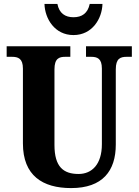

<svg xmlns="http://www.w3.org/2000/svg" viewBox="-20 -950 708 980"><path d="M355 -771C451 -771 501 -855 503 -930H438C428 -882 398 -862 355 -862C313 -862 282 -882 273 -930H207C209 -855 259 -771 355 -771ZM343 10C504 10 571 -78 571 -212V-596C571 -652 595 -660 627 -660H653V-714H419V-660H445C476 -660 500 -652 500 -600V-214C500 -111 449 -62 381 -62C304 -62 258 -98 258 -210V-596C258 -652 282 -660 313 -660H339V-714H14V-660H41C72 -660 97 -652 97 -600V-218C97 -54 197 10 343 10Z"/></svg>

Font: Noto Serif Condensed ExtraBold
Style: Regular
Weight: 800
Width: 3
Designer: Monotype Design Team
Foundry: Monotype Imaging Inc.
Version: Version 2.013